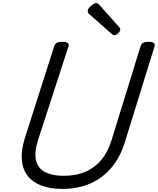

<svg xmlns="http://www.w3.org/2000/svg" viewBox="-20 -1206 1023 1245"><path d="M385 19Q306 19 249 -2.5Q192 -24 159.5 -65.5Q127 -107 121.5 -168.5Q116 -230 141 -310L332 -908Q337 -922 348.5 -928.5Q360 -935 384 -935Q407 -935 418 -928Q429 -921 424 -905L227 -299Q201 -216 214 -164.5Q227 -113 273.5 -89.5Q320 -66 392 -66Q474 -66 535.5 -93Q597 -120 639 -171.5Q681 -223 704 -299L892 -908Q897 -922 908.5 -928.5Q920 -935 943 -935Q991 -935 982 -905L791 -288Q760 -187 702.5 -119Q645 -51 565 -16Q485 19 385 19ZM722 -977Q718 -977 713 -980Q708 -983 703 -987L564 -1110Q554 -1118 551.5 -1123Q549 -1128 549 -1135Q549 -1145 559 -1157Q569 -1169 582 -1177.5Q595 -1186 605 -1186Q611 -1186 615 -1183Q619 -1180 624 -1175L752 -1031Q758 -1024 759 -1020.5Q760 -1017 760 -1014Q760 -1004 746 -990.5Q732 -977 722 -977Z"/></svg>

Font: Playwrite DE LA
Style: Regular
Weight: 400
Designer: Veronika Burian, José Scaglione
Foundry: TypeTogether
Version: Version 1.002